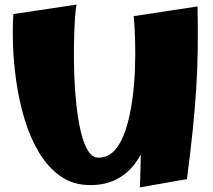

<svg xmlns="http://www.w3.org/2000/svg" viewBox="-20 -795 925 833"><path d="M371 8Q297 8 242.5 -30.5Q188 -69 149.5 -133Q111 -197 87 -276.5Q63 -356 51 -439.5Q39 -523 36.5 -600Q34 -677 38 -734L312 -775Q308 -756 305 -710.5Q302 -665 301 -604Q300 -543 302 -476Q304 -409 311 -344Q318 -279 330 -226.5Q342 -174 361 -142.5Q380 -111 407 -111Q450 -111 479 -144.5Q508 -178 526 -234.5Q544 -291 553.5 -358.5Q563 -426 565.5 -495.5Q568 -565 566 -625Q564 -685 560 -725L664 -511Q663 -462 659 -405Q655 -348 645 -289.5Q635 -231 615.5 -178Q596 -125 564 -83Q532 -41 484.5 -16.5Q437 8 371 8ZM587 18Q591 -90 591.5 -183Q592 -276 589 -362Q586 -448 579 -536.5Q572 -625 560 -725L837 -767Q839 -675 838 -588.5Q837 -502 831.5 -414Q826 -326 816 -229Q806 -132 791 -18Z"/></svg>

Font: Marhey
Style: Bold
Weight: 700
Designer: Nur Syamsi & Bustanul Arifin
Foundry: Namelatype
Version: Version 1.000